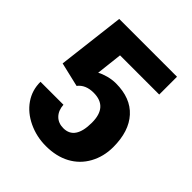

<svg xmlns="http://www.w3.org/2000/svg" viewBox="-198 -838 976 976"><g transform="rotate(45 289.5 -350.5)"><path d="M53.2 -347.7 96.7 -710.9H512.2V-583H230.5L214.4 -441.9Q231.9 -452.1 260.5 -460Q289.1 -467.8 316.4 -467.8Q422.4 -467.8 479.2 -405Q536.1 -342.3 536.1 -229Q536.1 -160.6 505.6 -105.2Q475.1 -49.8 419.9 -20Q364.7 9.8 289.6 9.8Q222.7 9.8 164.1 -17.8Q105.5 -45.4 72.3 -93.5Q39.1 -141.6 39.6 -202.1H204.6Q207 -163.1 229.5 -140.1Q252 -117.2 288.6 -117.2Q371.6 -117.2 371.6 -240.2Q371.6 -354 270 -354Q212.4 -354 184.1 -316.9Z"/></g></svg>

Font: Roboto
Style: Regular
Weight: 900
Designer: Google
Version: Version 2.001171; 2014